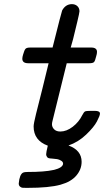

<svg xmlns="http://www.w3.org/2000/svg" viewBox="-20 -700 499 920"><path d="M69.8 179.2Q73.7 135.3 90.8 127Q96.7 124 112.8 124Q274.9 124 282.2 85.9Q283.2 76.2 273.2 70.1Q263.2 64 253.7 62.5Q244.1 61 231.9 60.1Q231 60.1 226.6 59.6Q222.2 59.1 219.5 59.1Q216.8 59.1 212.9 57.6Q209 56.2 207 54Q205.1 51.8 203.1 47.9Q201.2 43.9 201.2 39.1Q201.2 30.3 209 -2Q141.1 -26.9 141.1 -94.2Q141.1 -107.4 152.6 -153.8Q164.1 -200.2 183.1 -275.1Q202.1 -350.1 212.9 -397H115.2Q87.4 -397 86.9 -418Q86.9 -426.8 90.8 -439Q96.7 -460 102.3 -466.1Q107.9 -472.2 125 -472.2H231.9Q274.9 -644 277.8 -649.9Q293.9 -679.7 324.2 -680.2Q340.3 -680.2 350.6 -670.7Q360.8 -661.1 360.8 -646Q360.8 -639.2 350.3 -595.5Q339.8 -551.8 330.1 -512.2L318.8 -472.2H417Q444.8 -472.2 444.8 -451.2Q444.8 -442.4 440.9 -430.2Q436 -409.2 430.9 -403.1Q425.8 -397 408.2 -397H299.8L232.9 -126Q229 -111.8 229 -105Q229 -90.8 239.5 -80.3Q250 -69.8 269 -69.8Q298.8 -69.8 328.4 -92.5Q357.9 -115.2 374 -147.9Q381.8 -163.1 387.5 -166Q393.1 -168.9 417 -168.9H434.1Q459 -168.9 459 -155.8Q459 -146 444.6 -118.4Q430.2 -90.8 392.6 -54.9Q355 -19 308.1 -2.9Q371.1 20 371.1 75.2Q371.1 111.3 345.9 141.1Q320.8 170.9 270 185.1Q215.8 200.2 111.8 200.2H106Q93.8 200.2 87.9 199.7Q82 199.2 75.9 194.1Q69.8 189 69.8 179.2Z"/></svg>

Font: CMU Concrete
Style: BoldItalic
Weight: 700
Italic angle: -14.04°
Version: Version 0.7.0